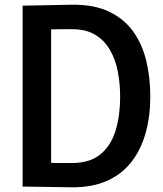

<svg xmlns="http://www.w3.org/2000/svg" viewBox="-20 -792 694 815"><path d="M286 -772Q379 -773 443 -742.5Q507 -712 545.5 -658Q584 -604 601 -533Q618 -462 618 -382Q618 -299 598.5 -228.5Q579 -158 538.5 -105.5Q498 -53 434.5 -24.5Q371 4 283 3Q236 2 182.5 1.5Q129 1 76 0V-768Q128 -769 183 -770Q238 -771 286 -772ZM284 -100Q362 -100 407 -137.5Q452 -175 471 -239Q490 -303 490 -381Q490 -437 480 -488.5Q470 -540 446.5 -580.5Q423 -621 384 -644.5Q345 -668 286 -668Q264 -668 234 -668Q204 -668 178 -667L197 -687V-81L178 -101Q204 -100 232.5 -100Q261 -100 284 -100Z"/></svg>

Font: Yaldevi ExtraLight SemiBold
Style: Regular
Weight: 600
Version: Version 1.100